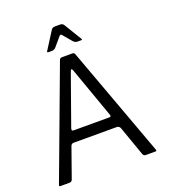

<svg xmlns="http://www.w3.org/2000/svg" viewBox="-149 -950 943 1058"><g transform="rotate(-20 322.0 -420.5)"><path d="M413.2 -278 307.3 -575.8Q299.7 -595.7 292.5 -575.8L187.5 -280.7Q182.8 -265.3 195 -265.3H406.3Q418 -265.5 413.2 -278ZM155.2 -188.2 93.7 -14.3Q89 -1.7 75.7 -1.7H23.5Q13.2 -1.7 18 -12.5L258.2 -656Q262.3 -666.2 273.3 -666.2H333Q345.7 -666.2 348.7 -656L584.8 -12.7Q589.3 -1.7 581.2 -1.7H522.8Q511.2 -1.7 506.5 -14.3L445 -188.3Q439.2 -200.2 427 -201.2H172.7Q160 -201.2 155.2 -188.2ZM208.3 -725.7 273.7 -828.7Q280.7 -838.8 295.8 -838.8H325.5Q339.7 -838.8 346.5 -827.8L408.5 -725.8Q414.2 -717.5 403.5 -717.7H383.7Q369.5 -717.8 358.8 -730L316.2 -780.3Q309.5 -790 301 -780.3L257.3 -729Q247.7 -717.8 234.3 -717.7H213.3Q203 -717.7 208.3 -725.7Z"/></g></svg>

Font: Vivano Light
Style: Regular
Weight: 300
Designer: Joe Prince, Josias Burgherr
Version: Version 2.064;September 19, 2022;FontCreator 14.0.0.2877 64-